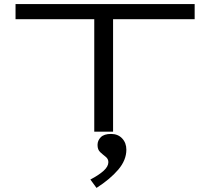

<svg xmlns="http://www.w3.org/2000/svg" viewBox="-20 -644 1040 939"><path d="M441 0V-550H56V-624H932V-550H533V0ZM452 275 422 234Q464 212 487 191Q510 170 510 149Q510 133 496.5 122.5Q483 112 470 100Q457 88 457 65Q457 43 473 27Q489 11 523 11Q557 11 577.5 33Q598 55 598 88Q598 139 558.5 185.5Q519 232 452 275Z"/></svg>

Font: Inconsolata UltraExpanded
Style: Regular
Weight: 400
Width: 9
Monospace: yes
Designer: Raph Levien, Cyreal, Brenton Simpson
Foundry: Raph Levien, Cyreal, Google
Version: Version 3.000; ttfautohint (v1.8.2.53-6de2)